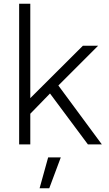

<svg xmlns="http://www.w3.org/2000/svg" viewBox="-20 -777 584 1033"><path d="M83 0V-757H143V-249L426 -531H508L294 -317L528 0H453L249 -274L143 -165V0ZM193 236 239 70H307L245 236Z"/></svg>

Font: Plus Jakarta Sans Light
Style: Regular
Weight: 300
Designer: Gumpita Rahayu
Foundry: Tokotype
Version: Version 2.006; ttfautohint (v1.8.4.7-5d5b)